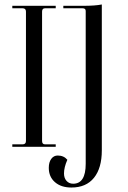

<svg xmlns="http://www.w3.org/2000/svg" viewBox="-20 -656 573 858"><path d="M299 182Q253 182 225.5 158Q198 134 198 94Q198 69 209 54Q220 39 238 39Q265 39 281 58Q266 92 266 119Q266 140 277.5 152.5Q289 165 307 165Q363 165 363 76V-607Q363 -619 349 -619H263V-630H352Q405 -630 435 -636V16Q435 95 400 138.5Q365 182 299 182ZM35 0V-11H81Q96 -11 96 -26V-604Q96 -619 81 -619H35V-630H229V-619H181Q168 -619 168 -604V-26Q168 -11 181 -11H229V0Z"/></svg>

Font: Arapey Regular-Display
Style: Regular
Weight: 400
Designer: Eduardo Rodriguez Tunni
Foundry: Eduardo Rodriguez Tunni
Version: Version 4.000